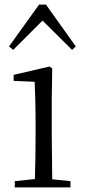

<svg xmlns="http://www.w3.org/2000/svg" viewBox="-20 -811 368 831"><path d="M292 -595 308 -610 179 -791H149L19 -610L37 -595L164 -722ZM130 0H285V-27L206 -35L204 -227V-378L206 -515L194 -523L39 -487V-461L130 -457C132 -407 134 -352 134 -285V-227C134 -173 133 -91 131 -36L44 -27V0Z"/></svg>

Font: Noto Serif JP Light
Style: Regular
Weight: 300
Designer: Ryoko NISHIZUKA 西塚涼子 (kana & ideographs); Frank Grießhammer (Latin, Greek & Cyrillic); Wenlong ZHANG 张文龙 (bopomofo); San
Foundry: Adobe
Version: Version 2.001;hotconv 1.1.0;makeotfexe 2.6.0